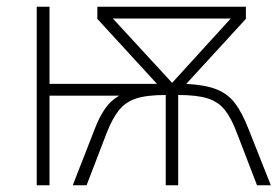

<svg xmlns="http://www.w3.org/2000/svg" viewBox="-20 -550 825 570"><path d="M710 -530V-494L533 -301Q590 -298 623.5 -284.5Q657 -271 678 -243Q699 -215 717 -169L784 0H743L683 -156Q667 -199 647.5 -223.5Q628 -248 596 -258Q564 -268 509 -268V0H472V-268Q416 -268 384 -257.5Q352 -247 332.5 -222Q313 -197 297 -156L237 0H196L262 -169Q275 -203 292 -227.5Q309 -252 334 -266H127V0H89V-530H127V-301H446L269 -494V-530ZM665 -495H315L491 -304Z"/></svg>

Font: Noto Sans ExtraLight
Style: Regular
Weight: 200
Designer: Monotype Design Team
Foundry: Monotype Imaging Inc.
Version: Version 2.007